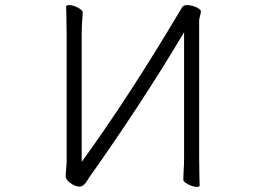

<svg xmlns="http://www.w3.org/2000/svg" viewBox="-20 -723 1040 752"><path d="M330 -29Q328 -26 321 -14.5Q314 -3 306.5 2.5Q299 8 291 8Q275 8 256 -6Q237 -20 237 -32L239 -60L241 -87V-588L240 -661Q239 -677 239 -697Q239 -703 250 -703Q266 -703 285 -693Q304 -683 304 -675Q304 -666 302 -644Q300 -616 300 -589V-89Q483 -341 684 -679Q686 -682 690 -689Q694 -696 697 -698.5Q700 -701 704 -702Q707 -703 712 -703Q728 -703 745.5 -696Q763 -689 767 -680Q767 -680 767 -678Q767 -674 763.5 -661Q760 -648 760 -641V-106L761 -33Q762 -17 762 3Q762 9 752 9Q736 9 717 -1Q698 -11 698 -19L699 -50Q701 -78 701 -105V-597Q620 -460 521 -309Q422 -158 330 -29Z"/></svg>

Font: JyunsaiKaai Light
Style: Regular
Weight: 300
Designer: Fontworks Inc.
Version: Version 0.030;April 7, 2024;FontCreator 14.0.0.2901 64-bit